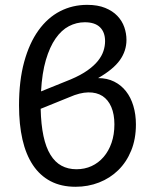

<svg xmlns="http://www.w3.org/2000/svg" viewBox="-20 -744 607 772"><path d="M143.5 -306.5Q145 -243 154.8 -197.2Q164.5 -151.5 182.8 -121.8Q201 -92 227.2 -77.8Q253.5 -63.5 287.5 -63.5Q320.5 -63.5 348.2 -76.2Q376 -89 396.5 -112.8Q417 -136.5 428.5 -169.8Q440 -203 440 -244Q440 -284.5 427.5 -313.8Q415 -343 391.8 -358Q368.5 -373 335 -372.5Q301.5 -372 259.5 -353.5ZM265 -425Q305 -442 331.5 -460.8Q358 -479.5 373.8 -499.2Q389.5 -519 396 -539Q402.5 -559 402.5 -578.5Q402.5 -614.5 382 -634.5Q361.5 -654.5 321 -654.5Q287.5 -654.5 257.2 -638.8Q227 -623 203.5 -589.2Q180 -555.5 164.5 -503Q149 -450.5 145 -376.5ZM374.5 -430Q410.5 -430 438.8 -416Q467 -402 486.5 -377.2Q506 -352.5 516.2 -318.2Q526.5 -284 526.5 -243.5Q526.5 -185 507.5 -138.5Q488.5 -92 455.5 -59.8Q422.5 -27.5 378.2 -10.2Q334 7 284 7Q226 7 183.2 -15.5Q140.5 -38 112.2 -80.5Q84 -123 70.2 -183.5Q56.5 -244 56.5 -320Q56.5 -419.5 77.2 -495.2Q98 -571 134.8 -622Q171.5 -673 221.5 -698.8Q271.5 -724.5 330.5 -724.5Q373 -724.5 403 -712.2Q433 -700 452 -680Q471 -660 479.8 -634.8Q488.5 -609.5 488.5 -583.5Q488.5 -539.5 462 -502.2Q435.5 -465 374.5 -430Z"/></svg>

Font: Lato-Regular
Style: Regular
Weight: 400
Designer: Lukasz Dziedzic with Adam Twardoch and Botio Nikoltchev
Foundry: tyPoland Lukasz Dziedzic
Version: Version 2.015; 2015-08-06; http://www.latofonts.com/